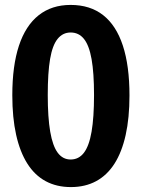

<svg xmlns="http://www.w3.org/2000/svg" viewBox="-20 -750 576 780"><path d="M268 10Q210 10 165.5 -14Q121 -38 91 -85.5Q61 -133 45.5 -202.5Q30 -272 30 -363Q30 -483 57 -564.5Q84 -646 137 -688Q190 -730 267 -730Q346 -730 399 -688.5Q452 -647 479 -565Q506 -483 506 -362Q506 -271 490.5 -201.5Q475 -132 445 -85Q415 -38 370.5 -14Q326 10 268 10ZM267 -102Q300 -102 321 -129.5Q342 -157 352 -215Q362 -273 362 -364Q362 -454 352 -510Q342 -566 321 -592Q300 -618 267 -618Q235 -618 214 -592Q193 -566 183.5 -510.5Q174 -455 174 -364Q174 -273 184 -215Q194 -157 214.5 -129.5Q235 -102 267 -102Z"/></svg>

Font: Instrument Sans Condensed
Style: Bold
Weight: 700
Width: 3
Designer: Rodrigo Fuenzalida
Foundry: fragTYPE
Version: Version 1.000;gftools[0.9.28]